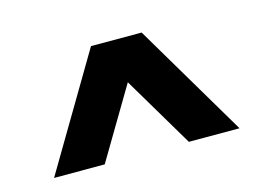

<svg xmlns="http://www.w3.org/2000/svg" viewBox="-50 -618 593 432"><g transform="rotate(-15 246.0 -401.5)"><path d="M187 -534H305L462 -269H344L246 -434L148 -269H30Z"/></g></svg>

Font: Wendy One
Style: Regular
Weight: 400
Designer: Alejandro Inler
Foundry: Alejandro Inler
Version: 1.001